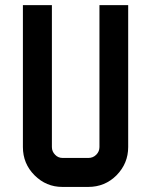

<svg xmlns="http://www.w3.org/2000/svg" viewBox="-20 -738 601 757"><path d="M372.1 -717.8Q410.2 -717.8 485.4 -717.8Q485.4 -531.2 485.4 -158.2Q485.4 -93.8 439.5 -46.9Q393.6 -1 328.1 -1Q294.9 -1 227.5 -1Q226.6 -1 225.6 -1Q162.1 -1 116.2 -46.9Q70.3 -92.8 70.3 -158.2Q70.3 -344.7 70.3 -717.8Q108.4 -717.8 184.6 -717.8Q184.6 -531.2 184.6 -158.2Q184.6 -140.6 197.3 -127.9Q209 -115.2 227.5 -115.2Q260.7 -115.2 328.1 -115.2Q346.7 -115.2 359.4 -127.9Q372.1 -140.6 372.1 -158.2Q372.1 -344.7 372.1 -717.8Z"/></svg>

Font: Via Messena
Style: Regular
Weight: 400
Designer: Edward Sonnex
Version: 1.0